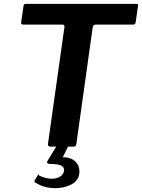

<svg xmlns="http://www.w3.org/2000/svg" viewBox="-20 -762 738 998"><path d="M102 -730Q103 -737 106 -739.5Q109 -742 118 -742H686Q695 -742 697 -739Q699 -736 697 -729L685 -645Q684 -639 680.5 -636.5Q677 -634 670 -634H478Q470 -634 467 -631Q464 -628 462 -621L377 -15Q376 -6 372.5 -3Q369 0 362 0H244Q234 0 231 -4.5Q228 -9 230 -19L315 -622Q316 -634 305 -634H103Q88 -634 90 -646ZM392 141Q387 178 350.5 197Q314 216 268 216Q238 216 212.5 209Q187 202 168 189Q163 188 160.5 184.5Q158 181 159 178L178 146Q179 142 181 145Q183 148 184 151Q198 157 214 162Q230 167 249 167Q276 167 293 155.5Q310 144 313 126Q315 108 298.5 99Q282 90 238 90Q231 90 227 86.5Q223 83 225 78L275 -5H336L308 52Q306 55 305 55Q304 55 306 55Q342 56 361.5 69.5Q381 83 388 102Q395 121 392 141Z"/></svg>

Font: Libre Franklin SemiBold
Style: Italic
Weight: 600
Italic angle: -8°
Designer: Pablo Impallari, Rodrigo Fuenzalida, Nhung Nguyen
Foundry: Impallari Type
Version: Version 3.000